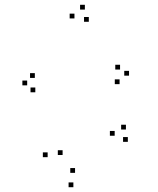

<svg xmlns="http://www.w3.org/2000/svg" viewBox="-20 -756 660 802"><path d="M514 -163.5V-183.5H494V-163.5ZM506 -215V-235H486V-215ZM459 -189V-209H439V-189ZM293.5 -34V-54H273.5V-34ZM241.5 -108.5V-128.5H221.5V-108.5ZM351 -665V-685H331V-665ZM334.5 -716V-736H314.5V-716ZM291 -679V-699H271V-679ZM179 -99.5V-119.5H159V-99.5ZM286.5 26V6H266.5V26ZM479.5 -404.5V-424.5H459.5V-404.5ZM519 -440V-460H499V-440ZM481.5 -465.5V-485.5H461.5V-465.5ZM125.5 -430.5V-450.5H105.5V-430.5ZM93.5 -399.5V-419.5H73.5V-399.5ZM127.5 -370.5V-390.5H107.5V-370.5Z"/></svg>

Font: Monaspace Radon Dots Var
Style: Regular
Weight: 400
Designer: Riley Cran and the Lettermatic Team
Version: Version 1.100 (Monaspace Radon Dots)